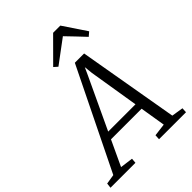

<svg xmlns="http://www.w3.org/2000/svg" viewBox="-333 -1128 1266 1266"><g transform="rotate(-45 300.5 -495.0)"><path d="M-60 0 -56 -35 12 -46 356.5 -749H443L564.5 -48L646 -35L644 0H392.5L394.5 -35L482.5 -46L453.5 -223.5H168L85.5 -47L175.5 -35L172.5 0ZM191 -272.5H445.5L388.5 -623L382.5 -682L358 -628.5ZM235.5 -830 395 -990H462L570 -829L542 -805Q513 -836 483.5 -867Q454 -898 424.5 -928.5Q383.5 -898 343 -867.8Q302.5 -837.5 261.5 -807Z"/></g></svg>

Font: Merriweather Light 18pt Light
Style: Italic
Weight: 300
Italic angle: -7.8°
Version: Version 2.101